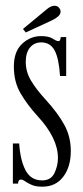

<svg xmlns="http://www.w3.org/2000/svg" viewBox="-20 -656 298 686"><path d="M131.5 11Q107.5 11 93 4.5Q78.5 -2 69.8 -8.2Q61 -14.5 54.5 -14.5Q45 -14.5 44.5 0H26V-143.5H48.5Q52.5 -83 71.5 -47.2Q90.5 -11.5 130.5 -11.5Q162 -11.5 174.5 -37.5Q187 -63.5 187 -91.5Q187 -163 113.5 -242Q78 -281 53.8 -322Q29.5 -363 29.5 -418.5Q29.5 -472 59 -499.5Q88.5 -527 126.5 -527Q154.5 -527 168.2 -518Q182 -509 189 -509Q196 -509 197 -523.5H216.5V-384.5H194.5Q190.5 -447.5 175 -476Q159.5 -504.5 127.5 -504.5Q102 -504.5 87 -486Q72 -467.5 72 -434.5Q72 -399.5 90.8 -368Q109.5 -336.5 143.5 -299.5Q186.5 -252.5 209.8 -210Q233 -167.5 233 -116.5Q233 -60 206 -24.5Q179 11 131.5 11ZM72 -540 62 -552.5 146 -622Q161.5 -635.5 175 -635.5Q187.5 -635.5 194 -624Q196.5 -619.5 196.5 -614.5Q196.5 -605 187.2 -597Q178 -589 166 -583.5Z"/></svg>

Font: Imbue 50pt Light
Style: Regular
Weight: 300
Designer: Tyler Finck
Foundry: Etcetera Type Company
Version: Version 1.102; ttfautohint (v1.8.3)